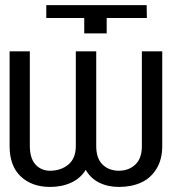

<svg xmlns="http://www.w3.org/2000/svg" viewBox="-20 -732 696 762"><path d="M280.9 -528.4H361.9V-152.3Q361.9 -103.7 386.7 -79.2Q411.6 -54.7 452.1 -54.3Q491.8 -54.7 517.6 -79.4Q543.3 -104 543 -152.3V-528.4H623.9V-152.3Q623.9 -99.1 600.9 -61.8Q577.8 -24.5 539.6 -7.3Q501.4 9.9 452.1 9.9Q408 9.9 373.8 -7.1Q339.5 -24.1 320.3 -57.9Q299.4 -24.1 262.4 -7.1Q225.5 9.9 178.6 9.9Q106.9 9.9 62.5 -31.6Q18.1 -73.2 18.1 -152.3V-528.4H98.4V-152.3Q98.7 -103.3 120.9 -79Q143.1 -54.7 178.6 -54.3Q222.7 -54.7 251.8 -79.4Q280.9 -104 280.9 -152.3ZM314.3 -660.5H163.7V-711.6H562.1L562.9 -660.5H403.4V-599.4H314.3Z"/></svg>

Font: Inter Light BETA
Style: Regular
Weight: 300
Designer: Rasmus Andersson
Foundry: rsms
Version: Version 3.011;git-f93a4a705